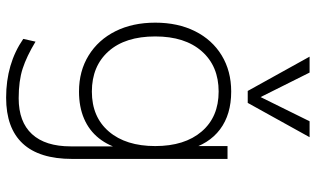

<svg xmlns="http://www.w3.org/2000/svg" viewBox="-222 -586 1031 627"><g transform="rotate(90 293.5 -272.5)"><path d="M299 223Q188 223 107 167L116 127Q164 156 204 169Q244 182 301 182Q378 182 418 138.5Q458 95 458 12V-135L469 -159Q457 -112 431.5 -80Q406 -48 367.5 -31.5Q329 -15 279 -15Q212 -15 161 -46.5Q110 -78 82 -134Q54 -190 54 -264Q54 -338 82 -394Q110 -450 161 -481Q212 -512 279 -512Q354 -512 402.5 -475.5Q451 -439 469 -370L457 -392V-500H499V7Q499 115 448.5 169Q398 223 299 223ZM279 -57Q362 -57 409.5 -112.5Q457 -168 457 -264Q457 -360 409.5 -415.5Q362 -471 279 -471Q196 -471 147.5 -416Q99 -361 99 -264Q99 -166 147.5 -111.5Q196 -57 279 -57ZM376 -768H428L316 -566H277L165 -768H217L297 -608Z"/></g></svg>

Font: Muli ExtraLight
Style: Regular
Weight: 250
Designer: Vernon Adams
Foundry: Vernon Adams
Version: Version 2.100; ttfautohint (v1.8.1.43-b0c9)